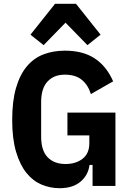

<svg xmlns="http://www.w3.org/2000/svg" viewBox="-20 -976 686 1008"><path d="M466 -110H450Q443 -56 402.5 -22Q362 12 293 12Q243 12 198 -7Q153 -26 119 -68Q85 -110 64.5 -178.5Q44 -247 44 -346Q44 -445 64 -514Q84 -583 120 -626.5Q156 -670 207 -690Q258 -710 321 -710Q415 -710 477 -669.5Q539 -629 574 -549L457 -482Q443 -529 410 -556.5Q377 -584 320 -584Q263 -584 229.5 -548Q196 -512 196 -440V-258Q196 -186 230 -150.5Q264 -115 324 -115Q378 -115 413.5 -142.5Q449 -170 449 -224V-265H334V-385H586V0H466ZM379 -956 508 -794 439 -739 324 -857 209 -739 140 -794 269 -956Z"/></svg>

Font: IBM Plex Sans Cond
Style: Bold
Weight: 700
Width: 3
Designer: Mike Abbink, Paul van der Laan, Pieter van Rosmalen
Foundry: Bold Monday
Version: Version 1.3